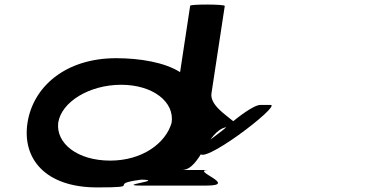

<svg xmlns="http://www.w3.org/2000/svg" viewBox="-20 -810 1641 838"><path d="M100 -274C76 -118 177 8 404 8C616 8 437 -6 598 -26C704 -23 478 0 600 0H880C1026 0 806 -68 890 -68H774C854 -68 882 -239 968 -255C929 -220 858 -180 853 -148C841 -70 1211 -352 1161 -352H1115C1096 -352 1048 -322 998 -281C968 -307 895 -352 903 -403L961 -784C962 -792 811 -792 810 -785L766 -495C699 -538 590 -556 487 -556C264 -556 124 -430 100 -274ZM234 -274C248 -366 371 -440 509 -440C646 -440 743 -366 729 -274C703 -184 600 -109 461 -109C318 -109 224 -184 234 -274Z"/></svg>

Font: Ampere
Style: SuExtIta
Weight: 400
Version: Version 1